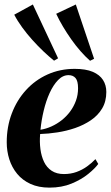

<svg xmlns="http://www.w3.org/2000/svg" viewBox="-20 -825 494 856"><path d="M418 -94Q403.5 -74 373 -49.2Q342.5 -24.5 299 -6.5Q255.5 11.5 200.5 11.5Q152 11.5 116 -5Q80 -21.5 56.5 -50Q33 -78.5 21.5 -114.8Q10 -151 10 -190.5Q10 -259.5 32.5 -319Q55 -378.5 95.8 -423.2Q136.5 -468 192 -493Q247.5 -518 313 -518Q362.5 -518 393.5 -504.8Q424.5 -491.5 439.2 -468.5Q454 -445.5 454 -415Q454 -372.5 435.2 -341.2Q416.5 -310 385 -288.8Q353.5 -267.5 315 -254.2Q276.5 -241 235.8 -234.8Q195 -228.5 159 -227.5Q156 -192.5 160.2 -160.2Q164.5 -128 176.5 -103Q188.5 -78 210.5 -63.5Q232.5 -49 265 -49Q295 -49 320.8 -58.2Q346.5 -67.5 367.8 -82.8Q389 -98 405.5 -115.5ZM285.5 -490Q260 -490 238.8 -468Q217.5 -446 201.2 -410.2Q185 -374.5 174.8 -331.5Q164.5 -288.5 160.5 -246.5Q185.5 -250.5 209.8 -261.5Q234 -272.5 255.2 -289.2Q276.5 -306 292.8 -328Q309 -350 318.5 -376Q328 -402 328 -431.5Q328 -464 316.8 -477Q305.5 -490 285.5 -490ZM221 -554.5Q198.5 -572.5 173.5 -596.2Q148.5 -620 124 -647.2Q99.5 -674.5 78.8 -703Q58 -731.5 43.5 -759.5L126.5 -805L239 -565ZM381.5 -554Q360 -573 338.8 -597.2Q317.5 -621.5 297.8 -649.5Q278 -677.5 260.8 -706.5Q243.5 -735.5 230.5 -763.5L318 -805L399.5 -563Z"/></svg>

Font: Merriweather 144pt
Style: Bold Italic
Weight: 700
Italic angle: -7.8°
Version: Version 2.101